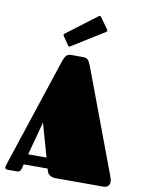

<svg xmlns="http://www.w3.org/2000/svg" viewBox="-101 -1016 812 1085"><g transform="rotate(10 305.0 -473.5)"><path d="M331.1 -701.2Q339.8 -701.2 346.2 -699Q352.5 -696.8 357.7 -691.4Q362.8 -686 367.2 -677.2Q371.6 -668.5 376.5 -655.8L600.6 -57.1Q603 -50.3 604 -44.9Q605 -39.6 605 -34.2Q605 -16.6 594.5 -8.3Q584 0 572.3 0H295.4Q282.7 0 274.2 -3.2Q265.6 -6.3 259.8 -10.7Q253.9 -15.1 250.7 -20Q247.6 -24.9 246.6 -28.8L241.2 -45.9H104L100.6 -31.2Q99.1 -23.9 97.2 -18.3Q95.2 -12.7 92.3 -8.5Q89.4 -4.4 84.2 -2.2Q79.1 0 70.8 0H20.5Q4.9 0 4.9 -12.2Q4.9 -16.6 6.6 -22.7Q8.3 -28.8 11.2 -37.1L215.3 -654.8Q222.7 -677.7 231.9 -689Q241.2 -700.2 258.3 -701.2ZM119.1 -106H224.6L170.4 -296.9ZM249 -749Q247.1 -748 245.6 -747.1Q244.1 -746.1 242.7 -746.1Q237.3 -746.1 234.4 -751L201.7 -798.8Q198.7 -802.2 198.7 -805.7Q198.7 -809.1 203.1 -813L376 -943.8Q379.4 -946.8 382.8 -946.8Q386.2 -946.8 390.1 -942.4L435.1 -878.9Q438.5 -875 438.5 -871.6Q438.5 -867.2 434.1 -864.3Z"/></g></svg>

Font: Fascinate Cyrillic
Style: Regular
Weight: 900
Designer: Denis Ignatov
Foundry: Astigmatic (AOETI)
Version: Version 1.00 November 30, 2018, initial release